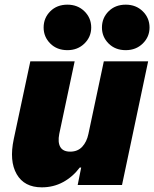

<svg xmlns="http://www.w3.org/2000/svg" viewBox="-20 -793 661 823"><path d="M519 -578Q474 -578 445.5 -606.5Q417 -635 417 -675Q417 -716 445.5 -744.5Q474 -773 519 -773Q563 -773 592 -744.5Q621 -716 621 -675Q621 -635 592 -606.5Q563 -578 519 -578ZM269 -578Q224 -578 195.5 -606.5Q167 -635 167 -675Q167 -716 195.5 -744.5Q224 -773 269 -773Q313 -773 342 -744.5Q371 -716 371 -675Q371 -635 342 -606.5Q313 -578 269 -578ZM159 10Q84 10 51.5 -46.5Q19 -103 39 -197L110 -530H300L234 -219Q227 -183 238.5 -163Q250 -143 281 -143Q313 -143 332.5 -164Q352 -185 359 -219L425 -530H615L503 0H313L328 -75H322Q292 -35 250.5 -12.5Q209 10 159 10Z"/></svg>

Font: Be Vietnam Pro Black
Style: Italic
Weight: 900
Italic angle: -12°
Designer: Lam Bao, Tony Le, Vietanh Nguyen
Foundry: Yellow Type Foundry
Version: Version 1.002; ttfautohint (v1.8.3)